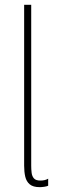

<svg xmlns="http://www.w3.org/2000/svg" viewBox="-20 -772 251 796"><path d="M144.5 3.9Q117.2 3.9 103.3 -7.8Q89.4 -19.5 84.7 -39.6Q80.1 -59.6 80.1 -85V-752H109.4V-85Q109.4 -69.8 111.1 -55.7Q112.8 -41.5 120.6 -32.5Q128.4 -23.4 147.5 -23.4Q167 -23.4 179.7 -31.2V-2Q173.3 1 163.1 2.4Q152.8 3.9 144.5 3.9Z"/></svg>

Font: Reddit Sans Condensed ExtraLight
Style: Regular
Weight: 250
Version: Version 1.014